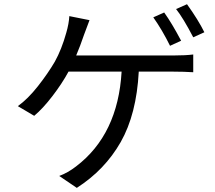

<svg xmlns="http://www.w3.org/2000/svg" viewBox="-20 -870 1040 929"><path d="M856.4 -672.9 802.7 -648.4Q764.6 -725.6 721.7 -786.1L774.4 -809.6Q811.5 -757.8 856.4 -672.9ZM348.6 -601.6H820.3Q877.9 -601.6 915 -606.4V-520.5Q868.2 -523.4 820.3 -523.4H651.4Q640.6 -317.4 564 -182.6Q487.3 -47.9 351.6 39.1L266.6 -18.6Q308.6 -34.2 347.7 -64.5Q550.8 -218.8 568.4 -523.4H311.5Q280.3 -465.8 233.9 -405.3Q187.5 -344.7 145.5 -309.6L66.4 -356.4Q115.2 -391.6 163.6 -453.1Q211.9 -514.6 245.1 -571.3Q278.3 -630.9 300.8 -711.9Q313.5 -755.9 315.4 -792L413.1 -772.5L386.7 -702.1Q368.2 -647.5 348.6 -601.6ZM832 -826.2 884.8 -849.6Q939.5 -773.4 968.8 -713.9L915 -689.5Q866.2 -783.2 832 -826.2Z"/></svg>

Font: GenEi Gothic M Regular
Style: Regular
Weight: 400
Designer: o_tamon (Modified); [Source Han Sans]
Ryoko NISHIZUKA  (kana & ideographs); Paul D. Hunt (Latin, Greek & Cyrillic); Wenl
Version: Version 1.1a;Original Version 1.004